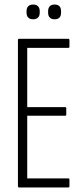

<svg xmlns="http://www.w3.org/2000/svg" viewBox="-20 -826 370 846"><path d="M64 0Q59 0 59 -6V-649Q59 -655 64 -655H281Q286 -655 286 -649V-621Q286 -615 281 -615H100V-354H267Q272 -354 272 -348V-322Q272 -316 267 -316H100V-40H281Q286 -40 286 -34V-6Q286 0 281 0ZM126 -741Q112 -741 104.5 -748.5Q97 -756 97 -770V-777Q97 -791 104.5 -798.5Q112 -806 126 -806Q140 -806 147.5 -798.5Q155 -791 155 -777V-770Q155 -756 147.5 -748.5Q140 -741 126 -741ZM220 -741Q207 -741 199.5 -748.5Q192 -756 192 -770V-777Q192 -791 199.5 -798.5Q207 -806 220 -806Q235 -806 242 -798.5Q249 -791 249 -777V-770Q249 -756 242 -748.5Q235 -741 220 -741Z"/></svg>

Font: Sofia Sans Extra Condensed Light
Style: Regular
Weight: 300
Designer: Botio Nikoltchev, Ani Petrova
Foundry: lettersoup
Version: Version 4.101